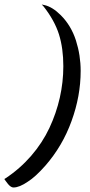

<svg xmlns="http://www.w3.org/2000/svg" viewBox="-54 -749 399 855"><path d="M-33.2 50.8C-31.2 52.7 -23.4 64.9 -18.1 70.8C-9.3 81.1 -1.5 85.9 5.9 85.9C23.9 85.9 44.9 77.1 69.8 60.1C91.8 46.4 118.2 22.5 147.9 -11.2C198.7 -69.3 237.8 -135.7 264.6 -210C291.5 -283.7 305.2 -358.4 305.2 -433.1C305.2 -479.5 298.3 -524.4 284.2 -568.8C270 -612.8 247.6 -650.4 216.8 -681.2C191.9 -706.1 168 -720.7 145 -726.1L131.8 -729L140.1 -720.2C172.4 -679.2 195.3 -637.7 208.5 -596.2C221.7 -554.2 228 -506.8 228 -454.1C228 -359.9 207 -266.6 166 -179.2C125 -91.8 56.6 -11.2 -30.8 45.9L-34.2 47.9Z"/></svg>

Font: Dancing Script
Style: Regular
Weight: 800
Designer: Pablo Impallari
Foundry: Pablo Impallari
Version: Version 2.001